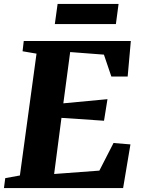

<svg xmlns="http://www.w3.org/2000/svg" viewBox="-30 -950 713 970"><path d="M-10 0 -3.5 -50 70.5 -63.5 154.5 -679 84 -691 90 -743H631L615 -563.5H532.5L495 -674L324.5 -687L290 -428L513 -449L495.5 -340L280.5 -354.5L243.5 -71L472 -88L543.5 -227.5L629 -220.5L592 0ZM261 -930H569L555.5 -828.5H247Z"/></svg>

Font: Merriweather 24pt Black
Style: Italic
Weight: 900
Italic angle: -7.8°
Designer: Eben Sorkin
Foundry: Eben Sorkin
Version: Version 2.101